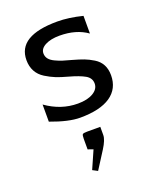

<svg xmlns="http://www.w3.org/2000/svg" viewBox="-109 -412 559 684"><g transform="rotate(-20 170.0 -70.0)"><path d="M145 205 126 195 156 127 136 120V80Q136 66 139 63Q142 60 156 60H206V91Q206 109 187 139ZM40 -20V-85Q96 -45 160 -45Q196 -45 218 -58Q240 -71 240 -92Q240 -113 220 -124.5Q200 -136 160 -147Q134 -154 116.5 -161Q99 -168 79.5 -180Q60 -192 50 -210.5Q40 -229 40 -253Q40 -345 190 -345Q233 -345 285 -332V-265Q243 -295 180 -295Q147 -295 126 -284Q105 -273 105 -255Q105 -243 112 -234Q119 -225 134 -218Q149 -211 160.5 -207.5Q172 -204 194 -198Q219 -191 235 -185Q251 -179 269 -168Q287 -157 296 -140Q305 -123 305 -100Q305 -49 265.5 -22Q226 5 150 5Q107 5 40 -20Z"/></g></svg>

Font: Glametrix
Style: Regular
Weight: 500
Designer: gluk
Foundry: gluk
Version: Version 0.40